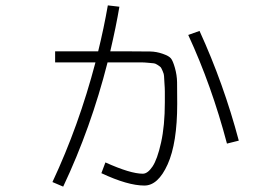

<svg xmlns="http://www.w3.org/2000/svg" viewBox="-20 -658 1040 714"><path d="M722 -543Q812 -346 868 -135L824 -124Q767 -340 680 -528ZM357 -14 372 -54Q465 -12 511 -12Q529 -12 547 -38.5Q565 -65 579 -128Q593 -191 593 -277Q593 -305 593 -317.5Q593 -330 591.5 -349.5Q590 -369 590 -375.5Q590 -382 585 -393.5Q580 -405 578 -407.5Q576 -410 567 -416Q558 -422 552.5 -422.5Q547 -423 531.5 -424.5Q516 -426 506.5 -426Q497 -426 474 -426H380Q318 -182 215 36L175 19Q273 -190 335 -426H185V-467H345Q366 -552 381 -638L424 -633Q412 -561 390 -467H469Q516 -467 539 -466.5Q562 -466 585 -458Q608 -450 615.5 -441Q623 -432 630.5 -405.5Q638 -379 638.5 -352.5Q639 -326 639 -272Q639 -126 603.5 -47Q568 32 517 32Q455 32 357 -14Z"/></svg>

Font: M PLUS 1p Light
Style: Regular
Weight: 300
Version: Version 1.061